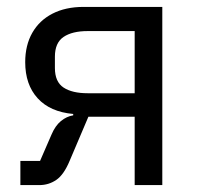

<svg xmlns="http://www.w3.org/2000/svg" viewBox="-20 -536 575 556"><path d="M39 0V-70H96L129 -146Q140 -172 156.5 -185.5Q173 -199 192 -202V-206Q125 -212 89 -251.5Q53 -291 53 -356Q53 -405 73.5 -441Q94 -477 132 -496.5Q170 -516 222 -516H450V0H370V-198H236L182 -71Q165 -30 143 -15Q121 0 94 0ZM234 -266H370V-446H234Q189 -446 164 -429Q139 -412 139 -372V-339Q139 -299 164 -282.5Q189 -266 234 -266Z"/></svg>

Font: IBM Plex Sans Var
Style: Regular
Weight: 400
Designer: Mike Abbink, Paul van der Laan, Pieter van Rosmalen
Foundry: Bold Monday
Version: Version 3.000